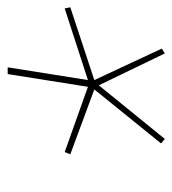

<svg xmlns="http://www.w3.org/2000/svg" viewBox="6 -776 459 512"><g transform="rotate(-90 236.0 -520.5)"><path d="M121 -311 109 -321 253 -499 80 -563 86 -578 260 -516 294 -730H312L278 -516L469 -578L472 -563L278 -499L362 -319L349 -311L264 -487Z"/></g></svg>

Font: Georama Extra Expanded Thin
Style: Italic
Weight: 100
Width: 8
Italic angle: -9°
Designer: Jean-Baptiste Levee
Foundry: Production Type
Version: Version 1.000